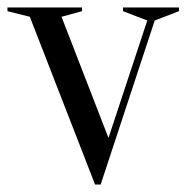

<svg xmlns="http://www.w3.org/2000/svg" viewBox="-30 -480 500 515"><path d="M50 -435 -10 -450V-460H190V-450L135 -435L261 -110L365 -425L300 -450V-460H450V-450L385 -425L240 15H225Z"/></svg>

Font: Oranienbaum
Style: Regular
Weight: 400
Designer: Oleg Pospelov and Jovanny Lemonad
Foundry: Oleg Pospelov and jovanny Lemonad
Version: Version 1.001; ttfautohint (v0.91) -l 8 -r 50 -G 200 -x 0 -w